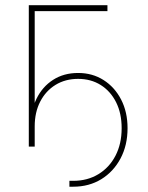

<svg xmlns="http://www.w3.org/2000/svg" viewBox="-20 -559 563 732"><path d="M244.6 152.8V130.4H259.3Q313.5 130.4 355.2 105Q397 79.6 420.4 34.4Q443.8 -10.7 443.8 -70.3Q443.8 -127 422.6 -169.2Q401.4 -211.4 364 -234.9Q326.7 -258.3 277.8 -258.3Q229 -258.3 191.7 -235.4Q154.3 -212.4 133.3 -171.6Q112.3 -130.9 112.3 -77.1H96.7Q96.7 -136.2 119.1 -182.4Q141.6 -228.5 182.4 -254.6Q223.1 -280.8 277.8 -280.8Q332.5 -280.8 375 -253.7Q417.5 -226.6 441.9 -179.2Q466.3 -131.8 466.3 -70.3Q466.3 -5.4 439.5 45.2Q412.6 95.7 366 124.3Q319.3 152.8 259.3 152.8ZM389.6 -539.1V-516.6H112.3V0H89.8V-539.1Z"/></svg>

Font: Inter 18pt Thin
Style: Regular
Weight: 250
Designer: Rasmus Andersson
Foundry: rsms
Version: Version 4.001;git-66647c0bb